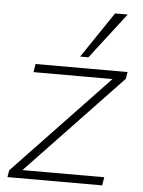

<svg xmlns="http://www.w3.org/2000/svg" viewBox="-53 -792 619 834"><g transform="rotate(5 256.0 -374.5)"><path d="M11 0 16 -30 441 -477 439 -464H84L90 -500H491L486 -470L60 -22L62 -36H430L424 0ZM280 -549 415 -749H470L316 -549Z"/></g></svg>

Font: Mulish ExtraLight ExtraLight
Style: Italic
Weight: 250
Italic angle: -9°
Version: Version 3.603